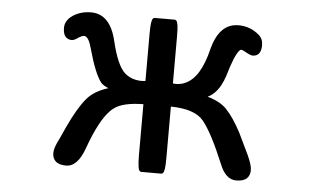

<svg xmlns="http://www.w3.org/2000/svg" viewBox="-43 -568 1086 660"><g transform="rotate(5 500.0 -238.0)"><path d="M231 -421.4Q229.5 -421.4 227.3 -421.4Q225.1 -421.4 220 -419.2Q214.8 -417 209.7 -413.6Q204.6 -410.2 202.4 -408.7Q200.2 -407.2 197.3 -406.2Q192.4 -403.8 188.5 -403.8Q175.3 -403.8 167.5 -411.6Q157.7 -421.4 157.7 -443.4Q157.7 -465.3 177.2 -481.9Q206.1 -504.4 246.1 -504.4Q312 -504.4 333.5 -414.1Q353.5 -329.1 381.8 -304.7Q405.3 -284.7 439.9 -284.7Q445.8 -284.7 452.6 -285.6V-448.2Q452.6 -473.1 454.3 -485.6Q456.1 -498 460 -502Q462.4 -504.4 465.8 -504.4H534.2Q537.6 -504.4 540 -502Q543.9 -498 545.7 -485.6Q547.4 -473.1 547.4 -448.2V-285.6Q552.2 -284.7 555.9 -284.7Q559.6 -284.7 564.5 -284.9Q569.3 -285.2 576.7 -286.9Q584 -288.6 590.8 -292Q641.6 -314.9 665.5 -414.6Q684.6 -489.3 734.4 -502Q744.1 -504.4 754.9 -504.4Q795.9 -504.4 826.7 -477.5Q841.3 -464.8 841.3 -443.4Q841.3 -439.9 841.1 -436.8Q840.8 -433.6 840.3 -430.9Q839.8 -428.2 839.1 -425.5Q838.4 -422.9 837.4 -420.4Q830.1 -404.8 811.5 -404.8Q804.2 -404.8 782.7 -417Q774.9 -421.4 771.5 -421.4Q769 -421.4 765.6 -418Q749.5 -401.9 728 -327.6Q722.2 -309.6 713.4 -293.5Q695.8 -262.2 670.4 -250.5Q714.4 -237.8 736.3 -214.8Q762.2 -188 789.1 -137.2L825.2 -62Q840.3 -29.3 840.3 -11.7Q840.3 5.9 830.1 16.1Q818.4 27.8 793 27.8Q755.9 27.8 735.4 -25.4Q692.4 -128.9 660.2 -168Q629.4 -204.6 547.4 -205.6V-29.3Q547.4 -4.4 545.7 8.1Q543.9 20.5 540 24.4Q537.6 26.9 534.2 26.9H465.8Q462.4 26.9 460 24.4Q457.5 22 456.5 18.3Q455.6 14.6 454.6 8.3Q452.6 -4.4 452.6 -29.3V-205.6Q379.9 -204.6 351.1 -181.2Q344.7 -176.8 340.3 -171.9Q304.2 -135.7 269.5 -39.1Q246.1 27.8 206.1 27.8Q180.7 27.8 168.9 16.1Q158.7 5.9 158.7 -12Q158.7 -29.8 174.8 -60.1L194.3 -103Q225.1 -169.9 253.9 -204.6Q278.8 -234.9 328.1 -250Q310.5 -256.8 302.2 -266.1Q279.3 -294.4 255.4 -381.3Q245.6 -418.9 231 -421.4Z"/></g></svg>

Font: YuPearl-Medium
Style: Medium
Weight: 500
Designer: Max Yao
Foundry: Max-Everyday
Version: Version 1.011; ttfautohint (v1.8.3)